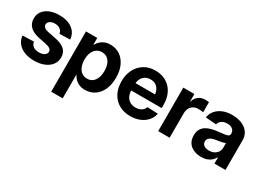

<svg xmlns="http://www.w3.org/2000/svg" viewBox="-36 -1179 2721 2023"><g transform="rotate(30 1325.0 -167.5)"><path d="M489.7 -371.6 361.3 -367.2Q357.9 -396.5 333.7 -417Q309.6 -437.5 269 -437.5Q231.4 -437.5 208 -421.4Q184.6 -405.3 184.6 -380.4Q184.6 -359.4 201.4 -345.5Q218.3 -331.5 252.4 -324.2L349.1 -305.2Q427.2 -289.1 464.6 -253.9Q502 -218.8 502 -161.1Q502 -108.9 472.4 -70.1Q442.9 -31.2 390.6 -9.8Q338.4 11.7 270.5 11.7Q203.1 11.7 151.6 -8.3Q100.1 -28.3 69.3 -66.4Q38.6 -104.5 32.7 -157.7L169.4 -162.1Q175.3 -127.4 200.9 -108.6Q226.6 -89.8 269 -89.8Q311 -89.8 335.7 -106.2Q360.4 -122.6 360.4 -147.9Q360.4 -169.4 342.8 -182.9Q325.2 -196.3 291 -203.6L199.2 -222.2Q122.6 -237.8 84 -275.9Q45.4 -314 45.4 -374Q45.4 -423.8 72.8 -460.7Q100.1 -497.6 149.7 -517.8Q199.2 -538.1 266.1 -538.1Q332 -538.1 380.6 -517.8Q429.2 -497.6 457.3 -460.4Q485.4 -423.3 489.7 -371.6Z M590.8 204.1V-529.3H728V-449.2H732.4Q745.6 -473.6 766.6 -493.9Q787.6 -514.2 817.6 -526.1Q847.7 -538.1 886.7 -538.1Q951.2 -538.1 1001.2 -505.1Q1051.3 -472.2 1080.3 -410.9Q1109.4 -349.6 1109.4 -264.2Q1109.4 -179.7 1080.8 -117.9Q1052.2 -56.2 1002.2 -22.9Q952.1 10.3 886.2 10.3Q847.2 10.3 817.6 -2.2Q788.1 -14.6 767.1 -35.4Q746.1 -56.2 733.4 -81.5H730.5V204.1ZM848.1 -103.5Q885.7 -103.5 912.4 -123.3Q939 -143.1 953.4 -179.2Q967.8 -215.3 967.8 -264.6Q967.8 -314 953.4 -349.9Q939 -385.7 912.4 -405.3Q885.7 -424.8 848.1 -424.8Q810.1 -424.8 782.5 -405Q754.9 -385.3 740 -349.4Q725.1 -313.5 725.1 -264.6Q725.1 -216.3 740 -179.9Q754.9 -143.6 782.5 -123.5Q810.1 -103.5 848.1 -103.5Z M1439 11.2Q1358.4 11.2 1299.6 -23.2Q1240.7 -57.6 1209 -119.4Q1177.2 -181.2 1177.2 -263.2Q1177.2 -344.2 1209.2 -406.2Q1241.2 -468.3 1298.8 -503.4Q1356.4 -538.6 1432.6 -538.6Q1487.3 -538.6 1533.4 -520.5Q1579.6 -502.4 1613.8 -467.3Q1647.9 -432.1 1666.7 -381.8Q1685.5 -331.5 1685.5 -267.1V-228.5H1231.9V-318.4H1617.7L1553.7 -295.4Q1553.7 -336.9 1539.6 -367.7Q1525.4 -398.4 1499 -415.3Q1472.7 -432.1 1434.6 -432.1Q1397 -432.1 1369.9 -415Q1342.8 -397.9 1328.4 -368.2Q1314 -338.4 1314 -298.3V-236.8Q1314 -193.4 1329.3 -161.4Q1344.7 -129.4 1373.5 -112.1Q1402.3 -94.7 1441.9 -94.7Q1469.7 -94.7 1491.7 -102.8Q1513.7 -110.8 1528.8 -126Q1543.9 -141.1 1551.3 -162.1L1680.2 -156.7Q1669.9 -106.4 1637 -68.8Q1604 -31.2 1553.2 -10Q1502.4 11.2 1439 11.2Z M1774.9 0V-529.3H1909.7V-439H1913.1Q1927.2 -486.3 1960 -510.5Q1992.7 -534.7 2041.5 -534.7Q2053.7 -534.7 2065.4 -533.9Q2077.1 -533.2 2085.9 -531.7V-409.2Q2077.1 -411.1 2059.3 -412.6Q2041.5 -414.1 2024.4 -414.1Q1992.7 -414.1 1967.8 -400.1Q1942.9 -386.2 1928.5 -359.9Q1914.1 -333.5 1914.1 -296.4V0Z M2300.8 9.8Q2249 9.8 2208.5 -8.1Q2168 -25.9 2144.5 -61Q2121.1 -96.2 2121.1 -148.9Q2121.1 -193.4 2137.7 -223.1Q2154.3 -252.9 2182.9 -270.8Q2211.4 -288.6 2248 -298.1Q2284.7 -307.6 2324.7 -311.5Q2372.1 -316.4 2400.9 -320.6Q2429.7 -324.7 2442.4 -333.3Q2455.1 -341.8 2455.1 -359.4V-362.3Q2455.1 -384.3 2444.6 -400.1Q2434.1 -416 2414.8 -424.8Q2395.5 -433.6 2367.2 -433.6Q2339.4 -433.6 2318.1 -424.8Q2296.9 -416 2283.9 -400.9Q2271 -385.7 2267.1 -366.2L2136.7 -376.5Q2145 -424.3 2175 -460.7Q2205.1 -497.1 2254.2 -517.6Q2303.2 -538.1 2368.7 -538.1Q2416 -538.1 2456.8 -526.6Q2497.6 -515.1 2528.3 -492.4Q2559.1 -469.7 2576.2 -436.5Q2593.3 -403.3 2593.3 -359.9V0H2459V-74.2H2455.6Q2442.9 -49.8 2422.1 -30.8Q2401.4 -11.7 2371.3 -1Q2341.3 9.8 2300.8 9.8ZM2338.4 -89.4Q2374.5 -89.4 2400.9 -103Q2427.2 -116.7 2441.7 -139.9Q2456.1 -163.1 2456.1 -191.9V-248Q2449.7 -244.1 2437.7 -240.7Q2425.8 -237.3 2410.6 -234.1Q2395.5 -231 2379.2 -228.5Q2362.8 -226.1 2347.2 -223.6Q2321.3 -219.7 2300.3 -211.4Q2279.3 -203.1 2267.1 -188.7Q2254.9 -174.3 2254.9 -152.3Q2254.9 -122.1 2278.1 -105.7Q2301.3 -89.4 2338.4 -89.4Z"/></g></svg>

Font: Inter Cardless Tabular Bold
Style: Bold
Weight: 700
Designer: Rasmus Andersson
Foundry: rsms
Version: Version 4.000;git-4fc901f